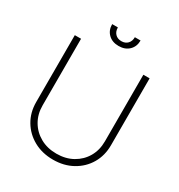

<svg xmlns="http://www.w3.org/2000/svg" viewBox="-210 -1043 1114 1195"><g transform="rotate(30 347.5 -445.5)"><path d="M571.3 -727.5H616.2V-246.6Q616.2 -172.4 581.8 -114Q547.4 -55.7 486.6 -22Q425.8 11.7 347.7 11.7Q269.5 11.7 208.7 -22Q147.9 -55.7 113.3 -114Q78.6 -172.4 78.6 -246.6V-727.5H123.5V-248.5Q123.5 -186 152.1 -137Q180.7 -87.9 231.2 -59.6Q281.7 -31.2 347.7 -31.2Q413.6 -31.2 464.1 -59.6Q514.6 -87.9 543 -137Q571.3 -186 571.3 -248.5ZM347.7 -805.2Q301.8 -805.2 273.7 -832.3Q245.6 -859.4 245.6 -903.3H286.6Q286.6 -874.5 303.2 -857.2Q319.8 -839.8 347.7 -839.8Q375.5 -839.8 392.1 -857.2Q408.7 -874.5 408.7 -903.3H449.7Q449.7 -859.4 421.6 -832.3Q393.6 -805.2 347.7 -805.2Z"/></g></svg>

Font: Inter Display Extra Light
Style: Regular
Weight: 200
Designer: Rasmus Andersson
Foundry: rsms
Version: Version 4.000;git-4fc901f